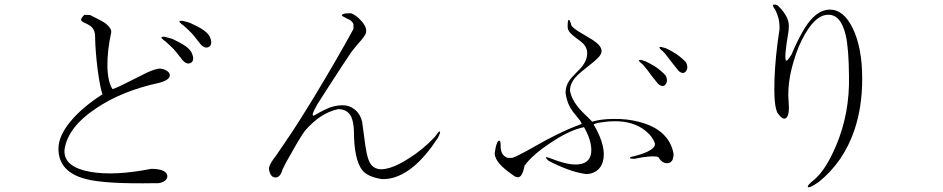

<svg xmlns="http://www.w3.org/2000/svg" viewBox="-20 -794 4040 823"><path d="M366.2 -729.5 341.8 -730.5Q325.2 -714.8 328.1 -707Q330.1 -701.2 346.7 -694.3Q366.2 -685.5 375 -675.8Q388.7 -660.2 387.7 -633.8Q388.7 -575.2 398.4 -497.1Q408.2 -422.9 418.9 -389.6Q331.1 -333 282.2 -273.4Q230.5 -210.9 230.5 -157.2Q230.5 -56.6 348.6 -26.4Q430.7 -4.9 644.5 -8.8Q665 -6.8 681.6 -15.6Q696.3 -24.4 697.3 -37.1Q698.2 -50.8 682.6 -60.5Q664.1 -70.3 627.9 -70.3Q471.7 -39.1 366.2 -57.6Q249 -79.1 256.8 -154.3Q271.5 -250 392.6 -330.1Q502.9 -404.3 660.2 -438.5Q688.5 -445.3 700.2 -456.1Q710.9 -465.8 707 -476.6Q704.1 -486.3 690.4 -493.2Q677.7 -500 662.1 -500Q644.5 -498 611.3 -483.4Q590.8 -473.6 546.9 -451.2Q512.7 -433.6 498 -426.8Q473.6 -415 461.9 -412.1Q441.4 -445.3 440.4 -510.7Q439.5 -577.1 457 -656.2Q457 -674.8 432.6 -693.4Q418 -704.1 385.7 -719.7ZM716.8 -627.9 699.2 -632.8Q679.7 -638.7 673.8 -635.7Q666 -632.8 689.5 -616.2Q710.9 -597.7 725.6 -582Q734.4 -572.3 751 -550.8L754.9 -545.9Q777.3 -513.7 797.9 -524.4Q817.4 -536.1 799.8 -571.3Q790 -587.9 765.6 -602.5Q752 -611.3 723.6 -625ZM793.9 -696.3 776.4 -701.2Q756.8 -707 751 -704.1Q743.2 -701.2 766.6 -684.6Q788.1 -666 802.7 -650.4Q811.5 -640.6 828.1 -619.1L832 -614.3Q854.5 -582 875 -592.8Q894.5 -604.5 877.9 -639.6Q867.2 -656.2 841.8 -671.9Q827.1 -680.7 797.9 -694.3Z M1484.4 -737.3 1460 -736.3Q1443.4 -732.4 1445.3 -727.5Q1447.3 -724.6 1460.9 -717.8Q1475.6 -710.9 1481.4 -707Q1492.2 -699.2 1495.1 -690.4V-669.9Q1432.6 -554.7 1335 -392.6Q1247.1 -248 1210.9 -197.3Q1201.2 -181.6 1188.5 -164.1Q1181.6 -153.3 1168 -133.8Q1148.4 -107.4 1142.6 -97.7Q1132.8 -80.1 1132.8 -70.3Q1137.7 -35.2 1159.2 -33.2Q1181.6 -32.2 1191.4 -68.4Q1204.1 -95.7 1230.5 -140.6Q1264.6 -202.1 1287.1 -233.4Q1321.3 -272.5 1355.5 -294.9Q1391.6 -318.4 1429.7 -326.2Q1468.8 -326.2 1485.4 -293.9Q1495.1 -272.5 1497.1 -234.4Q1497.1 -111.3 1532.2 -65.4Q1554.7 -36.1 1616.2 -26.4Q1684.6 -23.4 1754.9 -82Q1806.6 -126 1856.4 -202.1Q1870.1 -228.5 1865.2 -230.5Q1861.3 -232.4 1844.7 -208Q1793 -152.3 1729.5 -113.3Q1664.1 -71.3 1617.2 -68.4Q1577.1 -67.4 1561.5 -104.5Q1550.8 -127.9 1542 -200.2L1532.2 -272.5Q1522.5 -309.6 1497.1 -327.1Q1476.6 -342.8 1449.2 -342.8Q1419.9 -342.8 1390.6 -332Q1374 -325.2 1346.7 -310.5L1328.1 -299.8Q1307.6 -290 1340.8 -347.7Q1363.3 -383.8 1445.3 -509.8L1486.3 -571.3L1509.8 -600.6Q1530.3 -623 1537.1 -632.8Q1549.8 -649.4 1549.8 -660.2Q1549.8 -683.6 1525.4 -708Q1505.9 -729.5 1484.4 -737.3Z M2175.8 -117.2H2156.2Q2139.6 -123 2131.8 -137.7Q2125 -152.3 2126 -171.9Q2126 -197.3 2116.2 -189.5Q2106.4 -181.6 2100.6 -136.7Q2100.6 -116.2 2122.1 -90.8Q2139.6 -71.3 2173.8 -46.9Q2197.3 -27.3 2210 -38.1Q2221.7 -47.9 2228.5 -84Q2261.7 -129.9 2339.8 -181.6Q2420.9 -236.3 2483.4 -249Q2498 -223.6 2506.8 -197.3Q2514.6 -171.9 2514.6 -150.4Q2514.6 -106.4 2479.5 -93.8Q2436.5 -78.1 2350.6 -111.3Q2326.2 -121.1 2321.3 -120.1Q2316.4 -118.2 2332 -104.5Q2371.1 -84 2410.2 -69.3Q2455.1 -52.7 2492.2 -47.9Q2517.6 -47.9 2537.1 -61.5Q2557.6 -76.2 2564.5 -102.5Q2572.3 -131.8 2563.5 -169.9Q2553.7 -211.9 2524.4 -260.7Q2537.1 -267.6 2565.4 -270.5Q2588.9 -274.4 2615.2 -274.4Q2693.4 -274.4 2743.2 -236.3Q2776.4 -210.9 2787.1 -179.7Q2791 -161.1 2754.9 -143.6Q2731.4 -132.8 2696.3 -124Q2678.7 -121.1 2679.7 -117.2Q2680.7 -113.3 2700.2 -113.3Q2735.4 -121.1 2761.7 -123Q2787.1 -125 2801.8 -121.1Q2818.4 -91.8 2842.8 -94.7Q2867.2 -97.7 2867.2 -133.8Q2858.4 -188.5 2815.4 -225.6Q2778.3 -256.8 2719.7 -271.5Q2668.9 -285.2 2610.4 -284.2Q2557.6 -284.2 2518.6 -272.5L2503.9 -287.1Q2471.7 -317.4 2456.1 -336.9Q2429.7 -371.1 2423.8 -402.3Q2420.9 -432.6 2447.3 -462.9Q2462.9 -480.5 2502 -510.7Q2531.2 -533.2 2541 -543.9Q2558.6 -560.5 2558.6 -574.2Q2558.6 -593.8 2536.1 -611.3Q2523.4 -622.1 2489.3 -641.6Q2465.8 -655.3 2455.1 -662.1Q2437.5 -673.8 2429.7 -683.6Q2422.9 -710 2418 -709Q2413.1 -708 2413.1 -679.7Q2413.1 -665 2424.8 -652.3Q2431.6 -644.5 2451.2 -629.9Q2473.6 -614.3 2482.4 -604.5Q2497.1 -586.9 2497.1 -566.4Q2497.1 -542 2482.4 -519.5Q2474.6 -505.9 2452.1 -484.4Q2427.7 -460 2418.9 -446.3Q2404.3 -423.8 2404.3 -395.5Q2409.2 -359.4 2424.8 -332Q2433.6 -316.4 2452.1 -294.9Q2460.9 -284.2 2464.8 -279.3Q2470.7 -271.5 2473.6 -262.7Q2420.9 -244.1 2362.3 -214.8Q2328.1 -198.2 2269.5 -165Q2232.4 -143.6 2215.8 -135.7Q2190.4 -122.1 2175.8 -117.2ZM2835 -586.9 2825.2 -589.8Q2810.5 -594.7 2807.6 -591.8Q2802.7 -588.9 2822.3 -573.2Q2832 -563.5 2842.8 -548.8Q2849.6 -540 2862.3 -523.4L2888.7 -490.2Q2908.2 -472.7 2920.9 -489.3Q2931.6 -504.9 2920.9 -526.4Q2904.3 -544.9 2878.9 -562.5Q2858.4 -576.2 2835 -586.9ZM2747.1 -531.2 2737.3 -534.2Q2723.6 -539.1 2719.7 -536.1Q2714.8 -533.2 2735.4 -517.6Q2744.1 -507.8 2754.9 -494.1Q2761.7 -485.4 2773.4 -468.8L2800.8 -434.6Q2821.3 -417 2833 -432.6Q2844.7 -448.2 2833 -470.7Q2816.4 -489.3 2791 -506.8Q2769.5 -520.5 2747.1 -531.2Z M3360.4 -663.1 3361.3 -683.6Q3361.3 -704.1 3349.6 -725.6Q3338.9 -745.1 3320.3 -763.7Q3311.5 -775.4 3298.8 -774.4Q3286.1 -773.4 3302.7 -752.9Q3311.5 -736.3 3317.4 -713.9Q3322.3 -690.4 3321.3 -668Q3303.7 -557.6 3299.8 -455.1Q3295.9 -342.8 3312.5 -310.5Q3336.9 -275.4 3350.6 -289.1Q3365.2 -302.7 3360.4 -358.4Q3355.5 -408.2 3367.2 -472.7Q3379.9 -534.2 3403.3 -592.8Q3428.7 -652.3 3459 -689.5Q3492.2 -728.5 3525.4 -730.5Q3584 -735.4 3605.5 -641.6Q3618.2 -584 3619.1 -469.7Q3623 -308.6 3563.5 -168.9Q3519.5 -65.4 3470.7 -24.4Q3437.5 2 3443.4 7.8Q3450.2 13.7 3490.2 -14.6Q3596.7 -100.6 3642.6 -237.3Q3675.8 -335 3675.8 -456.1Q3675.8 -588.9 3635.7 -671.9Q3596.7 -752.9 3537.1 -752.9Q3486.3 -752.9 3441.4 -691.4Q3416 -656.2 3383.8 -585.9L3373 -560.5L3372.1 -559.6Q3353.5 -528.3 3348.6 -535.2Q3340.8 -548.8 3360.4 -663.1Z"/></svg>

Font: BatangChe
Style: Regular
Weight: 400
Monospace: yes
Version: Version 2.21